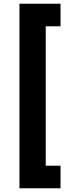

<svg xmlns="http://www.w3.org/2000/svg" viewBox="-20 -852 395 1037"><path d="M85 -832H307V-710H227V43H307V165H85Z"/></svg>

Font: Noto Sans Gurmukhi ExtraCondensed Black
Style: Regular
Weight: 900
Width: 2
Designer: Jelle Bosma - Monotype Design Team
Foundry: Monotype Imaging Inc.
Version: Version 2.004; ttfautohint (v1.8.4.7-5d5b)